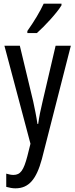

<svg xmlns="http://www.w3.org/2000/svg" viewBox="-20 -786 410 1046"><path d="M315 -757V-766H218C197 -721 167 -671 129 -617V-606H181C222 -642 290 -715 315 -757ZM4 -537 146 -3 129 65C109 141 92 167 53 167C41 167 27 164 14 160V232C32 237 48 240 64 240C137 240 178 191 208 81L366 -537H283L212 -233C201 -188 193 -148 188 -111H184C178 -153 169 -195 161 -233L88 -537Z"/></svg>

Font: Noto Sans Arabic ExtCond
Style: Regular
Weight: 400
Width: 2
Designer: Monotype Design Team, Nadine Chahine, Nizar Qandah and Khaled Hosny
Foundry: Monotype Imaging Inc.
Version: Version 2.012